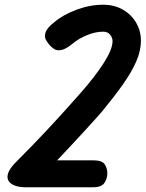

<svg xmlns="http://www.w3.org/2000/svg" viewBox="-20 -792 616 812"><path d="M86 0Q65 0 46 -6Q27 -12 17.5 -25Q8 -38 14 -58.5Q20 -79 49 -108Q119 -178 175 -238Q231 -298 268.5 -340Q306 -382 321 -399Q382 -468 419 -526Q456 -584 456 -618Q456 -632 446 -645Q436 -658 416 -658Q384 -658 348.5 -643.5Q313 -629 289 -609Q259 -584 239.5 -580.5Q220 -577 208.5 -585Q197 -593 190 -601Q182 -610 174.5 -623Q167 -636 172.5 -654.5Q178 -673 207 -696Q245 -729 302.5 -750.5Q360 -772 416 -772Q464 -772 500 -751Q536 -730 556 -695.5Q576 -661 576 -620Q576 -577 556 -531.5Q536 -486 499.5 -434.5Q463 -383 412 -321Q408 -316 390.5 -296.5Q373 -277 346.5 -248Q320 -219 288.5 -185Q257 -151 225.5 -118Q194 -85 166 -57L131 -114H373Q412 -114 423 -97Q434 -80 434 -58Q434 -38 422 -19Q410 0 373 0Z"/></svg>

Font: Edu TAS Beginner
Style: Bold
Weight: 700
Version: Version 1.003